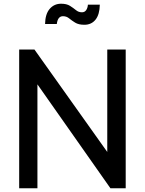

<svg xmlns="http://www.w3.org/2000/svg" viewBox="-20 -1011 778 1031"><path d="M83 0H181V-558L573 0H655V-745H556V-195L165 -745H83ZM433 -878Q471 -878 493 -905.5Q515 -933 516 -986H452Q451 -969 443 -957Q435 -945 420 -945Q402 -945 388 -956.5Q374 -968 356 -979.5Q338 -991 308 -991Q271 -991 247 -963.5Q223 -936 222 -882H285Q290 -924 318 -924Q337 -924 351 -912.5Q365 -901 383.5 -889.5Q402 -878 433 -878Z"/></svg>

Font: Plus Jakarta Sans Medium
Style: Regular
Weight: 500
Designer: Gumpita Rahayu
Foundry: Tokotype
Version: Version 2.004; ttfautohint (v1.8.3)